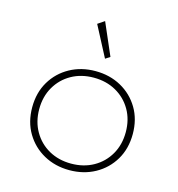

<svg xmlns="http://www.w3.org/2000/svg" viewBox="-118 -901 945 1019"><g transform="rotate(15 355.0 -391.0)"><path d="M354.5 16Q433 16 495.5 -18.5Q558 -53 594.5 -114.2Q631 -175.5 631 -256Q631 -336.5 594.5 -397.8Q558 -459 495.5 -493.5Q433 -528 354.5 -528Q276.5 -528 214 -493.5Q151.5 -459 115 -397.8Q78.5 -336.5 78.5 -256Q78.5 -175.5 115 -114.2Q151.5 -53 214 -18.5Q276.5 16 354.5 16ZM354.5 -20Q286 -20 232.2 -50.2Q178.5 -80.5 147.8 -134Q117 -187.5 117 -256Q117 -325 147.8 -378.2Q178.5 -431.5 232.2 -461.8Q286 -492 354.5 -492Q423.5 -492 477.2 -461.8Q531 -431.5 561.8 -378.2Q592.5 -325 592.5 -256Q592.5 -187.5 561.8 -134Q531 -80.5 477.2 -50.2Q423.5 -20 354.5 -20ZM385 -604.5 410.5 -621 334 -797.5 297 -772.5Z"/></g></svg>

Font: Spartan ExtraLight
Style: Regular
Weight: 200
Designer: Matt Bailey, Mirko Velimirovic
Foundry: Matt Bailey
Version: Version 1.003; ttfautohint (v1.8.3)